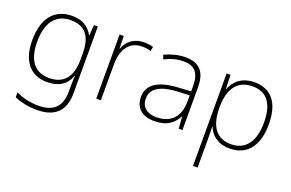

<svg xmlns="http://www.w3.org/2000/svg" viewBox="-97 -895 2258 1490"><g transform="rotate(20 1032.0 -150.0)"><path d="M287 -540C136 -540 58 -432 58 -258C58 -83 139 10 276 10C370 10 434 -30 461 -108H464C462 -74 461 -49 461 -15V23C461 134 409 205 277 205C202 205 138 187 89 163V204C138 224 196 240 276 240C437 240 500 154 500 22V-530H468L462 -443H459C429 -500 378 -540 287 -540ZM289 -505C419 -505 462 -418 462 -289V-246C462 -132 425 -25 279 -25C162 -25 98 -106 98 -258C98 -413 160 -505 289 -505Z M880 -538C797 -538 742 -490 720 -429H717L714 -530H680V0H718V-295C718 -421 773 -502 878 -502C906 -502 927 -499 950 -492L957 -528C934 -534 909 -538 880 -538Z M1222 -539C1161 -539 1103 -522 1052 -498L1064 -464C1119 -491 1167 -504 1221 -504C1309 -504 1353 -459 1353 -345V-305L1253 -299C1092 -291 1001 -238 1001 -133C1001 -44 1058 10 1162 10C1267 10 1320 -37 1352 -98H1354L1361 0H1392V-353C1392 -482 1335 -539 1222 -539ZM1257 -268 1353 -272V-219C1352 -101 1291 -24 1166 -24C1087 -24 1041 -64 1041 -133C1041 -221 1121 -261 1257 -268Z M1792 -540C1687 -540 1626 -480 1602 -414H1600L1596 -530H1564V234H1602V16C1602 -23 1602 -66 1600 -106H1602C1626 -42 1684 10 1784 10C1924 10 2007 -90 2007 -269C2007 -447 1931 -540 1792 -540ZM1789 -505C1907 -505 1967 -425 1967 -269C1967 -111 1899 -25 1782 -25C1667 -25 1602 -101 1602 -263V-269C1603 -419 1665 -505 1789 -505Z"/></g></svg>

Font: Noto Sans Georgian ExtraLight
Style: Regular
Weight: 200
Designer: Monotype Design Team, Akaki Razmadze
Foundry: Google LLC
Version: Version 2.005